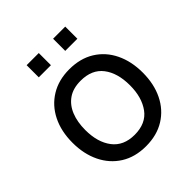

<svg xmlns="http://www.w3.org/2000/svg" viewBox="-203 -860 1006 1006"><g transform="rotate(-45 300.0 -356.5)"><path d="M353.5 -638V-728H443.5V-638ZM157.5 -638V-728H247.5V-638ZM300 15Q219.5 15 161.2 -21.5Q103 -58 71.5 -122.5Q40 -187 40 -270.5Q40 -355.5 72 -419.5Q104 -483.5 162.5 -519.2Q221 -555 300 -555Q381 -555 439.5 -518.8Q498 -482.5 529.2 -418.2Q560.5 -354 560.5 -270.5Q560.5 -186 529 -121.8Q497.5 -57.5 439 -21.2Q380.5 15 300 15ZM300 -69.5Q384 -69.5 425 -125.5Q466 -181.5 466 -270.5Q466 -362 424.5 -416.2Q383 -470.5 300 -470.5Q243.5 -470.5 207 -445Q170.5 -419.5 152.5 -374.5Q134.5 -329.5 134.5 -270.5Q134.5 -179.5 176.5 -124.5Q218.5 -69.5 300 -69.5Z"/></g></svg>

Font: Cns Manrope Med
Style: Regular
Weight: 500
Designer: Mikhail Sharanda
Foundry: Mikhail Sharanda
Version: Version 4.504